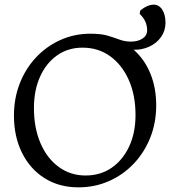

<svg xmlns="http://www.w3.org/2000/svg" viewBox="-20 -794 743 826"><path d="M317 12Q235 12 172.5 -27Q110 -66 75 -136Q40 -206 40 -297Q40 -371 65 -435Q90 -499 135 -547Q180 -595 240 -622Q300 -649 369 -649Q415 -649 443.5 -640.5Q472 -632 494.5 -623.5Q517 -615 543 -615Q573 -615 593 -628Q613 -641 613 -664Q613 -704 581 -734L583 -748Q598 -761 613 -767.5Q628 -774 641 -774Q664 -774 678 -752.5Q692 -731 692 -696Q692 -662 673 -635Q654 -608 622.5 -593.5Q591 -579 555 -580Q601 -540 626.5 -478.5Q652 -417 652 -341Q652 -266 626.5 -202Q601 -138 555.5 -90Q510 -42 449 -15Q388 12 317 12ZM348 -39Q412 -39 460 -72Q508 -105 535.5 -163.5Q563 -222 563 -299Q563 -385 534 -450Q505 -515 454 -552Q403 -589 335 -589Q273 -589 226 -556Q179 -523 152.5 -464.5Q126 -406 126 -329Q126 -244 154 -178.5Q182 -113 232.5 -76Q283 -39 348 -39Z"/></svg>

Font: Alegreya
Style: Regular
Weight: 400
Designer: Juan Pablo del Peral
Foundry: Huerta Tipografica
Version: Version 2.009